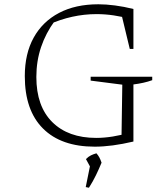

<svg xmlns="http://www.w3.org/2000/svg" viewBox="-20 -679 780 898"><path d="M423 7Q266 7 181 -78Q96 -163 96 -323Q96 -428 137.5 -503Q179 -578 256 -618.5Q333 -659 440 -659Q476 -659 518 -653.5Q560 -648 604 -637L592 -590Q552 -601 512 -607Q472 -613 431 -613Q374 -613 317.5 -600.5Q261 -588 208 -564L236 -581Q194 -524 172 -458.5Q150 -393 150 -319Q150 -182 224.5 -108Q299 -34 430 -34Q467 -34 507.5 -40.5Q548 -47 593 -60L604 -17Q553 -5 508 1Q463 7 423 7ZM548 -17 552 -283 404 -302V-320H692V-304Q673 -297 650.5 -292Q628 -287 604 -284V-17ZM587 -450 542 -637H604V-450ZM381 196 403 87 455 82Q443 111 429 140Q415 169 396 199ZM407 111 382 65Q394 53 405.5 47.5Q417 42 431 38Q439 47 444.5 57Q450 67 455 82Z"/></svg>

Font: Piazzolla Thin Thin
Style: Regular
Weight: 250
Version: Version 2.005